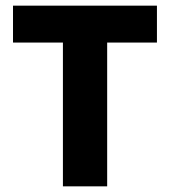

<svg xmlns="http://www.w3.org/2000/svg" viewBox="-20 -659 601 679"><path d="M202.5 0V-609H359V0ZM26 -508.5V-639H535V-508.5Z"/></svg>

Font: Anek Bangla
Style: Bold
Weight: 700
Designer: Sulekha Rajkumar (Bangla), Yesha Goshar (Latin)
Foundry: Ek Type
Version: Version 1.003